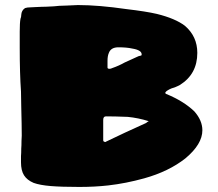

<svg xmlns="http://www.w3.org/2000/svg" viewBox="-20 -715 860 759"><path d="M113 8Q87 -3 75 -22Q63 -41 63 -73V-98Q64 -108 64 -128Q65 -138 65 -158Q66 -168 66 -179Q66 -217 64 -293L63 -353Q58 -424 58 -525V-559V-590Q58 -625 61 -641Q63 -646 63.5 -650Q64 -654 64 -656Q65 -674 79 -683Q87 -686 101 -686Q110 -686 120.5 -687Q131 -688 143 -688Q159 -688 193 -690Q202 -691 214.5 -692Q227 -693 243 -693Q275 -695 288 -695Q370 -695 480 -679Q557 -670 600 -660Q673 -642 711 -613Q760 -571 760 -506Q760 -422 691 -379Q686 -376 682 -374.5Q678 -373 674 -371Q656 -366 643 -358Q641 -357 638 -354.5Q635 -352 633 -348Q633 -348 633.5 -347.5Q634 -347 634 -346Q634 -346 636 -344Q705 -316 748 -275Q780 -239 780 -200Q780 -145 713 -89Q647 -37 550 -10Q478 10 408 18Q355 24 294 24Q223 24 180.5 20.5Q138 17 113 8ZM424 -446Q450 -455 473 -468Q487 -474 500.5 -480.5Q514 -487 519 -489L528 -493L536 -495Q540 -495 540 -500Q540 -517 503 -523Q481 -528 448 -528Q418 -528 410 -505Q405 -493 405 -475Q405 -457 405 -453V-448Q405 -443 413 -443Q418 -443 424 -446ZM398 -154Q398 -154 398.5 -154Q399 -154 399 -155Q469 -189 558 -229Q562 -233 563 -233L568 -236Q526 -249 485 -253Q433 -255 399 -255Q388 -255 388 -241V-161Q388 -154 396 -154Z"/></svg>

Font: Sigmar One
Style: Regular
Weight: 400
Designer: Vernon Adams
Foundry: Vernon Adams
Version: Version 2.000